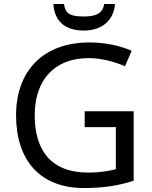

<svg xmlns="http://www.w3.org/2000/svg" viewBox="-20 -938 768 968"><path d="M560 -918H505C498 -866 456 -855 404 -855C343 -855 309 -863 303 -918H249C254 -836 303 -784 402 -784C498 -784 553 -838 560 -918ZM407 -377V-297H564V-85C528 -76 487 -68 424 -68C232 -68 155 -186 155 -357C155 -535 255 -645 426 -645C494 -645 559 -626 610 -604L644 -682C583 -708 511 -724 431 -724C197 -724 61 -580 61 -357C61 -131 181 10 403 10C503 10 577 -2 654 -27V-377Z"/></svg>

Font: Noto Sans Miao
Style: Regular
Weight: 400
Designer: Monotype Design Team
Foundry: Monotype Imaging Inc.
Version: Version 2.003